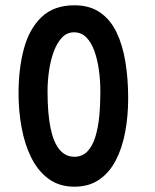

<svg xmlns="http://www.w3.org/2000/svg" viewBox="-20 -689 584 725"><path d="M261 16Q204 16 163.8 -13.5Q123.5 -43 98.5 -93Q73.5 -143 61.8 -206Q50 -269 50 -336.5Q50 -429 70 -504.2Q90 -579.5 136.5 -624.2Q183 -669 261 -669Q318.5 -669 357.5 -642.2Q396.5 -615.5 419.8 -567.5Q443 -519.5 453.5 -455.5Q464 -391.5 464 -318Q464 -251 452.8 -190.8Q441.5 -130.5 417.5 -84Q393.5 -37.5 354.8 -10.8Q316 16 261 16ZM260.5 -97Q290.5 -97 309.8 -117Q329 -137 339.8 -171.5Q350.5 -206 354.8 -250Q359 -294 359 -342.5Q359 -384 353.5 -424Q348 -464 336.5 -496.2Q325 -528.5 306 -547.8Q287 -567 259.5 -567Q232.5 -567 213.5 -546.5Q194.5 -526 182.5 -492.8Q170.5 -459.5 165 -420.5Q159.5 -381.5 159.5 -345Q159.5 -261 170.8 -206Q182 -151 204.8 -124Q227.5 -97 260.5 -97Z"/></svg>

Font: Grandstander Thin Medium
Style: Regular
Weight: 500
Version: Version 1.200